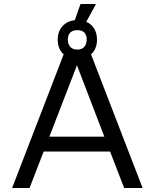

<svg xmlns="http://www.w3.org/2000/svg" viewBox="-20 -948 780 968"><path d="M535 -184H200L129 0H41L301 -674Q271 -701 271 -748Q271 -789 294.5 -815.5Q318 -842 357 -846L386 -928H464L415 -838Q441 -827 455 -803.5Q469 -780 469 -748Q469 -701 439 -674L699 0H606ZM322 -749Q322 -725 334.5 -711.5Q347 -698 370 -698Q392 -698 404.5 -711.5Q417 -725 417 -749Q417 -772 405 -784Q393 -796 370 -796Q347 -796 334.5 -784Q322 -772 322 -749ZM506 -259 368 -619 229 -259Z"/></svg>

Font: AmikoRegular
Style: Regular
Weight: 400
Designer: Pablo Impallari, Rodrigo Fuenzalida, Andres Torresi
Foundry: Impallari Type
Version: Version 1.000; ttfautohint (v1.3)